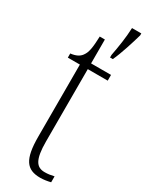

<svg xmlns="http://www.w3.org/2000/svg" viewBox="-204 -796 649 842"><g transform="rotate(30 121.0 -375.0)"><path d="M173 -613V-600H187C206 -640 227 -708 239 -750V-760H192C190 -709 182 -661 173 -613ZM171 10C188 10 207 7 223 3V-27C205 -23 193 -21 176 -21C135 -21 114 -47 114 -141V-507H215V-536H114V-657H88C86 -609 84 -576 67 -554C57 -540 40 -531 13 -528V-507H74V-142C74 -27 102 10 171 10Z"/></g></svg>

Font: Noto Serif Sinhala ExtraCondensed ExtraLight
Style: Regular
Weight: 200
Width: 2
Designer: Jelle Bosma - Monotype Design Team
Foundry: Monotype Imaging Inc.
Version: Version 2.007